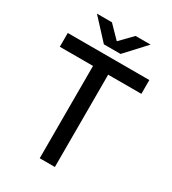

<svg xmlns="http://www.w3.org/2000/svg" viewBox="-209 -988 981 1097"><g transform="rotate(30 281.0 -439.5)"><path d="M231 -609H12V-700H550V-609H331V0H231ZM101 -879H200L278 -799L356 -879H455L333 -747H223Z"/></g></svg>

Font: Oak Sans Medium
Style: Regular
Weight: 500
Designer: Erik Kennedy, Walven
Foundry: Erik Kennedy, Walven
Version: Version 1.000